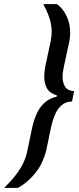

<svg xmlns="http://www.w3.org/2000/svg" viewBox="-83 -763 384 933"><path d="M-63 150Q-35 123 -15.5 99Q4 75 17 53.5Q30 32 38 11.5Q46 -9 50 -31L74 -146Q83 -185 97.5 -215Q112 -245 135.5 -265.5Q159 -286 192 -293L193 -300Q160 -309 146 -332.5Q132 -356 132 -391Q132 -403 133.5 -416.5Q135 -430 138 -445L163 -561Q165 -574 166.5 -585.5Q168 -597 168 -610Q168 -629 164 -649.5Q160 -670 151 -693Q142 -716 127 -743H194Q208 -733 220 -718Q232 -703 240.5 -685Q249 -667 253.5 -647Q258 -627 258 -605Q258 -594 257 -583.5Q256 -573 254 -562L228 -442Q225 -429 223 -415Q221 -401 221 -389Q221 -361 233.5 -341.5Q246 -322 277 -320L267 -270Q235 -269 215 -250.5Q195 -232 183.5 -204.5Q172 -177 166 -149L141 -29Q134 -2 121.5 25Q109 52 90.5 75.5Q72 99 50 118Q28 137 4 150Z"/></svg>

Font: Saira Condensed Medium
Style: Italic
Weight: 500
Width: 3
Italic angle: -12°
Designer: Hector Gatti with collaboration of the Omnibus-Type team
Foundry: Omnibus-Type
Version: Version 1.101